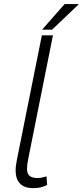

<svg xmlns="http://www.w3.org/2000/svg" viewBox="-20 -940 419 970"><path d="M147 10.5Q94 10.5 72 -24Q59.5 -43.5 59 -78Q59 -103 66 -136L191.5 -761.5H247.5L122 -134Q116.5 -107 116.5 -89Q116.5 -69 123 -59Q135.5 -40.5 168 -40.5Q189 -40.5 215 -49L218 -5.5Q200.5 3.5 183.8 7Q167 10.5 147 10.5ZM243 -790H192.5L306.5 -919.5H379Z"/></svg>

Font: Roberto Sans Light
Style: Italic
Weight: 300
Italic angle: -11°
Designer: Google
Version: Version 1.00;June 11, 2020;FontCreator 12.0.0.2522 64-bit; t